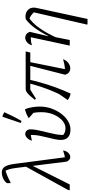

<svg xmlns="http://www.w3.org/2000/svg" viewBox="527 -1335 985 2117"><g transform="rotate(-90 1019.5 -276.5)"><path d="M296 -33 226 -593Q220 -638 212.5 -665.5Q205 -693 187 -723L213 -713Q175 -703 138.5 -687.5Q102 -672 67 -653H59V-693Q78 -720 111 -734.5Q144 -749 178 -749Q218 -749 239.5 -717Q261 -685 271 -609L347 -29L331 -51Q352 -54 373.5 -59.5Q395 -65 419 -74Q416 -49 405 -31.5Q394 -14 378.5 -4Q363 6 346 6Q331 6 318 -4Q305 -14 296 -33ZM-19 0 -16 -20 253 -506 269 -448 44 0Z M650 8Q593 8 564 -19.5Q535 -47 535 -99Q535 -129 543.5 -167Q552 -205 562.5 -247.5Q573 -290 581.5 -332.5Q590 -375 590 -414Q590 -421 589 -430.5Q588 -440 586 -449L617 -429Q604 -430 591.5 -429Q579 -428 563 -425Q547 -422 527 -417Q532 -438 544 -455Q556 -472 571 -481.5Q586 -491 600 -491Q622 -491 637 -475Q652 -459 652 -434Q652 -404 645.5 -368.5Q639 -333 630 -295Q621 -257 611.5 -219Q602 -181 596 -145Q590 -109 590 -79Q590 -71 590.5 -65Q591 -59 592 -56L580 -81Q599 -62 619 -54.5Q639 -47 665 -47Q698 -47 729 -67Q760 -87 785 -123Q810 -159 825 -205.5Q840 -252 841 -306Q842 -332 840 -354.5Q838 -377 834 -400L775 -452Q797 -466 819.5 -476Q842 -486 873 -494Q887 -464 895 -419Q903 -374 903 -330Q903 -263 881.5 -202.5Q860 -142 824 -94Q788 -46 743 -19Q698 8 650 8ZM744 -532 722 -540 789 -737 796 -743 841 -722Q821 -678 797.5 -630Q774 -582 744 -532Z M1046 10Q1024 5 1006.5 -3Q989 -11 975 -22L1082 -178L1005 -46Q1056 -141 1097.5 -251.5Q1139 -362 1168 -486H1209Q1190 -400 1166 -315Q1142 -230 1112 -149Q1082 -68 1046 10ZM1311 -31 1300 -52Q1331 -53 1362.5 -58.5Q1394 -64 1426 -73Q1416 -47 1399.5 -29.5Q1383 -12 1363.5 -3Q1344 6 1325 6Q1301 6 1281.5 -8Q1262 -22 1254 -51L1365 -486H1403ZM991 -373 977 -384Q1003 -417 1021 -437Q1039 -457 1052.5 -467.5Q1066 -478 1077.5 -482Q1089 -486 1101 -486H1511L1499 -435H1089Z M1807 189 1946 -413 1948 -390Q1925 -414 1907.5 -426Q1890 -438 1866 -449L1885 -450Q1828 -417 1767.5 -332.5Q1707 -248 1655 -126L1643 -154Q1669 -215 1696.5 -266.5Q1724 -318 1752 -360Q1780 -402 1808.5 -433Q1837 -464 1865 -484Q1873 -486 1881 -487Q1889 -488 1898 -488Q1939 -488 1966.5 -462.5Q1994 -437 1994 -397Q1994 -392 1993.5 -385.5Q1993 -379 1992 -373L1869 196H1811ZM1575 0 1674 -460 1685 -429Q1677 -429 1669 -429Q1661 -429 1652 -429Q1633 -429 1615 -426Q1597 -423 1579 -417Q1585 -441 1598.5 -457.5Q1612 -474 1629 -482.5Q1646 -491 1663 -491Q1683 -491 1700 -479Q1717 -467 1727 -441L1679 -238L1684 -237L1637 0Z"/></g></svg>

Font: Piazzolla 8pt ExtraLight
Style: Italic
Weight: 250
Italic angle: -11.3°
Designer: Juan Pablo del Peral
Foundry: Huerta Tipografica
Version: Version 2.001